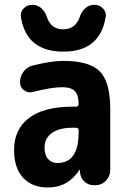

<svg xmlns="http://www.w3.org/2000/svg" viewBox="-20 -790 540 819"><path d="M430.7 -716.8Q406.2 -569.3 249.5 -569.8Q92.8 -570.3 69.3 -716.8Q65.4 -738.3 80.6 -753.9Q95.7 -769.5 117.7 -769.5Q139.6 -769.5 156.2 -754.9Q172.9 -740.2 179.7 -717.8Q197.3 -665 249.5 -665Q301.8 -665 320.3 -717.8Q327.1 -740.2 343.8 -754.9Q360.4 -769.5 382.3 -769.5Q404.3 -769.5 419.4 -753.9Q434.6 -738.3 430.7 -716.8ZM315.4 -224.6V-234.4Q315.4 -245.1 303.7 -245.1H290Q231.4 -245.1 200.7 -222.2Q169.9 -199.2 169.9 -160.2Q169.9 -128.9 185.1 -111.8Q200.2 -94.7 224.6 -94.7Q315.4 -94.7 315.4 -224.6ZM250 -530.3Q361.3 -530.3 405.8 -485.4Q450.2 -440.4 450.2 -325.2V-64.5Q450.2 -38.1 431.6 -19Q413.1 0 386.7 0H379.9Q355.5 0 338.9 -16.6Q322.3 -33.2 321.3 -56.6V-64.5Q321.3 -65.4 320.3 -65.4Q318.4 -65.4 318.4 -64.5Q269.5 9.8 184.6 9.8Q116.2 9.8 78.1 -32.2Q40 -74.2 40 -150.4Q40 -238.3 103.5 -286.6Q167 -335 290 -335H303.7Q314.5 -335 315.4 -345.7Q315.4 -384.8 299.3 -401.4Q283.2 -418 245.1 -418Q200.2 -418 119.1 -397.5Q99.6 -392.6 82.5 -404.8Q65.4 -417 65.4 -438.5Q65.4 -464.8 80.6 -484.9Q95.7 -504.9 120.1 -510.7Q199.2 -530.3 250 -530.3Z"/></svg>

Font: Rounded-X Mgen+ 1m bold
Style: Bold
Weight: 700
Designer: [Source Han Sans]
Ryoko NISHIZUKA  (kana & ideographs); Paul D. Hunt (Latin, Greek & Cyrillic); Wenlong ZHANG  (bopomofo
Version: Version 1.059.20150602